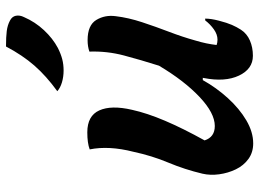

<svg xmlns="http://www.w3.org/2000/svg" viewBox="-132 -722 864 640"><g transform="rotate(-90 300.0 -402.0)"><path d="M122 -535Q143 -543 179 -543Q234 -543 252 -503Q270 -463 254 -394Q243 -344 217.5 -284Q192 -224 152 -152Q163 -118 200 -118Q243 -118 297 -169Q351 -220 401 -304Q420 -364 435 -420.5Q450 -477 448 -536Q465 -542 486 -542Q536 -542 553.5 -513Q571 -484 566 -448Q561 -406 546 -360.5Q531 -315 514 -270.5Q497 -226 485 -183Q479 -163 475.5 -146Q472 -129 470 -112Q478 -109 488 -109Q505 -109 522 -121Q539 -133 552 -150H558Q558 -131 551 -104Q544 -77 537 -61Q530 -45 521 -31Q508 -11 485 -1Q462 9 434 9Q390 9 368 -37.5Q346 -84 360 -155Q360 -157 361 -158H353Q328 -113 293 -74.5Q258 -36 219 -13Q180 10 142 10Q112 10 90 -6Q68 -22 55.5 -48Q43 -74 39 -103.5Q35 -133 41 -159Q55 -218 78 -273Q101 -328 114 -389Q135 -471 122 -535ZM465 -814Q497 -814 516.5 -811.5Q536 -809 551 -801Q565 -794 567.5 -781Q570 -768 563 -754Q547 -717 519.5 -687.5Q492 -658 460 -641Q440 -631 422.5 -626.5Q405 -622 385 -622Q364 -622 345.5 -627.5Q327 -633 316 -643Q367 -680 401.5 -719.5Q436 -759 465 -814Z"/></g></svg>

Font: Recursive Mn Csl St SmB
Style: Italic
Weight: 600
Italic angle: -15°
Monospace: yes
Version: Version 1.079;hotconv 1.0.112;makeotfexe 2.5.65598; ttfautoh